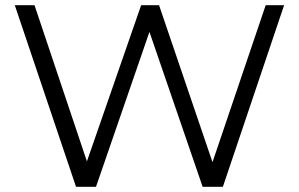

<svg xmlns="http://www.w3.org/2000/svg" viewBox="-20 -720 1151 740"><path d="M1075 -700 839 0H761L556 -597L350 0H273L37 -700H113L315 -98L524 -700H593L799 -95L1004 -700Z"/></svg>

Font: APTA Sans Regular
Style: Regular
Weight: 400
Version: Version 7.200